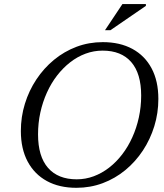

<svg xmlns="http://www.w3.org/2000/svg" viewBox="-20 -886 783 916"><path d="M161.5 -245Q161.5 -139.5 209.2 -85Q257 -30.5 346 -30.5Q388 -30.5 427 -45Q466 -59.5 500.5 -86.2Q535 -113 563 -149.5Q591 -186 611.2 -230.8Q631.5 -275.5 642.5 -326Q653.5 -376.5 653.5 -430Q653.5 -535.5 606 -590Q558.5 -644.5 469.5 -644.5Q427.5 -644.5 388.2 -630Q349 -615.5 314.8 -588.8Q280.5 -562 252.2 -525.5Q224 -489 203.8 -444.2Q183.5 -399.5 172.5 -349.2Q161.5 -299 161.5 -245ZM735.5 -414Q735.5 -346.5 716.2 -284Q697 -221.5 661.8 -168Q626.5 -114.5 578 -74.5Q529.5 -34.5 470.2 -12.2Q411 10 344.5 10Q263 10 203.8 -22.2Q144.5 -54.5 112 -115.2Q79.5 -176 79.5 -261Q79.5 -328.5 98.8 -391Q118 -453.5 153.5 -507Q189 -560.5 237.5 -600.5Q286 -640.5 345 -662.8Q404 -685 470.5 -685Q552 -685 611.5 -652.8Q671 -620.5 703.2 -560Q735.5 -499.5 735.5 -414ZM481 -742 564 -866.5H676V-858L507 -742Z"/></svg>

Font: Newsreader 24pt
Style: Italic
Weight: 400
Italic angle: -17°
Designer: Hugues Gentile
Foundry: Production Type
Version: Version 1.003